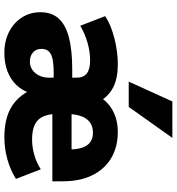

<svg xmlns="http://www.w3.org/2000/svg" viewBox="15 -814 810 880"><g transform="rotate(90 420.0 -374.0)"><path d="M223 11Q168 11 126 -10.5Q84 -32 60 -69.5Q36 -107 36 -154Q36 -206 65 -238Q94 -270 152 -285Q210 -300 297 -300H356V-215H312Q276 -215 251.5 -210Q227 -205 215.5 -192.5Q204 -180 204 -159Q204 -134 220.5 -120Q237 -106 262 -106Q284 -106 300.5 -117.5Q317 -129 326.5 -149Q336 -169 336 -194V-320Q336 -352 316.5 -367Q297 -382 256 -382Q218 -382 177 -370.5Q136 -359 98 -337L54 -451Q83 -470 119.5 -482.5Q156 -495 196.5 -502Q237 -509 275 -509Q338 -509 379 -488.5Q420 -468 443 -428H425Q451 -468 492 -488.5Q533 -509 584 -509Q653 -509 704 -479Q755 -449 783 -392.5Q811 -336 811 -256V-209H483V-297H680L665 -284Q665 -322 656.5 -346.5Q648 -371 631 -383Q614 -395 588 -395Q546 -395 524 -363.5Q502 -332 502 -268V-235Q502 -173 529 -144.5Q556 -116 620 -116Q655 -116 691 -126.5Q727 -137 756 -156L800 -42Q758 -16 709 -2.5Q660 11 609 11Q556 11 515 -1.5Q474 -14 444 -40.5Q414 -67 395 -105H406Q394 -69 368.5 -43Q343 -17 306.5 -3Q270 11 223 11ZM354 -559 445 -759H612L470 -559Z"/></g></svg>

Font: Nunito Sans 10pt SemiCondensed Black
Style: Regular
Weight: 900
Width: 4
Designer: Vernon Adams
Foundry: Vernon Adams
Version: Version 3.101;gftools[0.9.27]